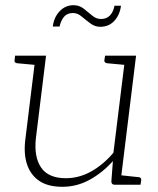

<svg xmlns="http://www.w3.org/2000/svg" viewBox="-20 -710 609 738"><path d="M220 8Q164 8 130.5 -15Q97 -38 83.5 -79.5Q70 -121 78 -179L117 -496H157L118 -179Q110 -107 138 -66Q166 -25 233 -25Q284 -25 330.5 -51Q377 -77 416 -123L462 -496H503L442 0H420Q409 0 408 -12L414 -91Q375 -47 325.5 -19.5Q276 8 220 8ZM429 0 438 -37 513 -29Q518 -29 520.5 -26Q523 -23 523 -18L520 0ZM130 -496 121 -460 45 -467Q41 -468 38 -470.5Q35 -473 36 -478L38 -496ZM475 -496 466 -460 391 -467Q386 -468 383.5 -470.5Q381 -473 381 -478L384 -496ZM368 -637Q390 -637 403 -651Q416 -665 420 -688H445Q441 -654 420 -630.5Q399 -607 365 -607Q345 -607 327.5 -620Q310 -633 294 -646.5Q278 -660 261 -660Q238 -660 226 -645.5Q214 -631 209 -608H183Q187 -643 209 -666.5Q231 -690 263 -690Q285 -690 302 -676.5Q319 -663 334.5 -650Q350 -637 368 -637Z"/></svg>

Font: Aleo ExtraLight
Style: Italic
Weight: 250
Italic angle: -7°
Designer: Alessio Laiso
Foundry: Alessio Laiso
Version: Version 2.001;gftools[0.9.29]